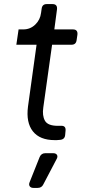

<svg xmlns="http://www.w3.org/2000/svg" viewBox="-20 -680 430 940"><path d="M248 6Q175 6 141 -37Q107 -80 117 -158L159 -461H60L71 -536H94Q128 -536 152.5 -559.5Q177 -583 181 -617L184 -638Q187 -660 209 -660H237Q262 -660 259 -634L246 -536H337Q362 -536 359 -510L355 -483Q352 -461 330 -461H235L192 -154Q186 -114 200 -89Q214 -64 263 -64H277Q303 -66 301 -41L299 -19Q297 4 271 5Q264 6 258 6Q252 6 248 6ZM144 240Q131 240 125.5 232Q120 224 125 212L174 89Q182 70 202 70H240Q254 70 259 78.5Q264 87 257 99L192 223Q184 240 164 240Z"/></svg>

Font: Pitagon Sans Text
Style: Italic
Weight: 400
Italic angle: -8°
Designer: Travis Tran
Foundry: Pitagon
Version: Version 1.001; ttfautohint (v1.8.4.7-5d5b);gftools[0.9.26]